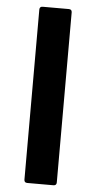

<svg xmlns="http://www.w3.org/2000/svg" viewBox="-56 -792 430 863"><g transform="rotate(5 159.5 -360.5)"><path d="M101 37Q87 37 87 23V-744Q87 -758 101 -758H219Q233 -758 233 -744V23Q233 37 219 37Z"/></g></svg>

Font: LINE Seed JP_TTF Bold
Style: Regular
Weight: 700
Designer: LINE & Fontrix & Fontworks
Version: Version 1.009